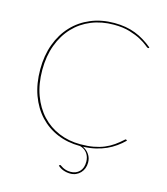

<svg xmlns="http://www.w3.org/2000/svg" viewBox="-127 -806 936 1076"><g transform="rotate(15 341.5 -268.0)"><path d="M641 -89Q620 -68.5 596.2 -51.5Q572.5 -34.5 544.8 -22Q517 -9.5 484 -1.8Q451 6 411.5 7.5Q434.5 18.5 448.5 39Q462.5 59.5 462.5 86.5Q462.5 104.5 456.5 120Q450.5 135.5 439.5 147Q428.5 158.5 413.8 165Q399 171.5 381.5 171.5Q360.5 171.5 341 164.5Q321.5 157.5 308.5 144.5L311.5 141.5Q313.5 139.5 315.5 139.5Q318 139.5 322.5 143Q327 146.5 334.5 150.5Q342 154.5 353.2 158Q364.5 161.5 380.5 161.5Q412 161.5 431.8 141.2Q451.5 121 451.5 85Q451.5 56.5 437 36Q422.5 15.5 395 8H393Q322.5 8 263 -16.8Q203.5 -41.5 160 -88Q116.5 -134.5 92.2 -200.8Q68 -267 68 -350Q68 -430 92.2 -496Q116.5 -562 160.8 -609.2Q205 -656.5 266.8 -682.2Q328.5 -708 403 -708Q437.5 -708 468 -702.8Q498.5 -697.5 525.8 -687Q553 -676.5 578 -661.2Q603 -646 627 -626L625 -623Q624 -621 620 -621Q616.5 -621 602.2 -633Q588 -645 561.5 -659.5Q535 -674 495.8 -686Q456.5 -698 403 -698Q332 -698 272.8 -673.8Q213.5 -649.5 170.8 -604.2Q128 -559 104 -494.5Q80 -430 80 -350Q80 -268.5 103.8 -204Q127.5 -139.5 169.5 -94.5Q211.5 -49.5 268.8 -25.8Q326 -2 393 -2Q435.5 -2 469 -8Q502.5 -14 530.2 -25.5Q558 -37 581.8 -53.8Q605.5 -70.5 629 -92Q631.5 -94.5 633 -94.5Q635 -94.5 636.5 -93Z"/></g></svg>

Font: Lato 2
Style: Regular
Weight: 100
Designer: Lukasz Dziedzic with Adam Twardoch and Botio Nikoltchev
Foundry: tyPoland Lukasz Dziedzic
Version: Version 2.015; 2015-08-06; http://www.latofonts.com/